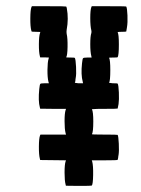

<svg xmlns="http://www.w3.org/2000/svg" viewBox="-20 -570 456 623"><path d="M82 -546.9 83.5 -549.8H138.7Q193.8 -549.8 194.8 -548.8Q195.8 -547.9 196.8 -543Q203.1 -509.3 196.3 -473.1Q195.3 -466.3 196.3 -460.4Q199.7 -445.8 199.2 -417.7Q198.7 -389.6 194.8 -384.3Q193.8 -383.3 208 -383.3Q221.7 -383.3 222.7 -382.3Q225.6 -377.9 226.8 -353Q228 -328.1 225.6 -316.9Q225.1 -315.9 224.9 -312.5Q224.6 -309.1 224.6 -307.6Q223.6 -302.2 222.7 -301.3L234.4 -299.8H235.8H249.5L248.5 -304.7Q242.2 -327.6 246.1 -364.3Q247.6 -378.9 249.5 -381.1Q251.5 -383.3 263.7 -383.3H277.3L276.4 -387.7Q272.9 -400.9 272.9 -426.8Q272.9 -452.6 276.4 -462.9Q277.3 -466.8 276.4 -471.2Q272.9 -484.9 272.9 -511.2Q272.9 -537.6 276.4 -546.9L277.8 -549.8H333.5Q388.7 -549.8 389.6 -548.8Q392.6 -543.9 393.6 -520Q394.5 -496.1 392.1 -482.4Q391.6 -480 391.4 -478Q391.1 -476.1 390.9 -474.9Q390.6 -473.6 390.4 -472.4Q390.1 -471.2 390.1 -470.5Q390.1 -469.7 390.1 -469.2Q390.1 -468.8 389.6 -468.3V-467.8Q388.7 -466.8 375 -466.8Q361.8 -466.8 361.8 -465.3Q365.7 -458.5 365.7 -425.8Q365.7 -391.1 361.8 -384.3Q360.8 -383.3 347.2 -383.3Q333 -383.3 334 -382.3Q337.9 -375.5 337.9 -342.3Q337.9 -308.1 334 -301.3L345.7 -299.8H347.2Q360.8 -299.8 361.8 -298.8Q364.7 -293.9 365.7 -270Q366.7 -246.1 364.7 -232.4Q362.3 -218.8 361.8 -217.8Q360.8 -216.8 319.3 -216.8Q313 -216.8 306.4 -216.8Q299.8 -216.8 294.9 -216.6Q290 -216.3 286.1 -216.1Q282.2 -215.8 280.3 -215.8L278.3 -215.3Q282.7 -207.5 282.7 -175.8Q282.7 -142.1 278.3 -134.3L283.7 -133.8Q289.1 -133.8 298.6 -133.5Q308.1 -133.3 319.3 -133.3Q360.8 -133.3 361.8 -132.3Q364.3 -127.9 365.5 -103.8Q366.7 -79.6 364.7 -67.4Q364.3 -66.4 363.8 -62.5Q363.3 -58.6 363.3 -57.6Q362.3 -51.8 361.8 -51.3Q360.4 -49.8 319.3 -49.8H277.8L279.3 -45.4Q282.7 -32.7 282.2 -2.2Q281.7 28.3 277.8 32.2Q276.9 33.2 235.4 33.2L193.8 32.7L192.9 28.8Q189.5 16.6 189.5 -10Q189.5 -36.6 192.9 -46.4L194.3 -49.8L152.3 -50.3L110.4 -50.8L109.4 -54.7Q106 -67.4 106.2 -94.5Q106.4 -121.6 109.9 -130.4L111.3 -133.3H152.8H194.3L192.9 -137.7Q189.5 -150.9 189.5 -176.8Q189.5 -202.6 192.9 -212.9L194.3 -216.8H152.3L110.4 -217.3L109.4 -221.2Q103.5 -242.2 107.4 -281.2Q108.9 -295.9 110.8 -297.9Q112.8 -299.8 125 -299.8H138.7L137.2 -304.7Q133.8 -317.9 134 -343.5Q134.3 -369.1 137.7 -379.4L138.7 -383.3L124.5 -383.8H110.4L109.4 -387.7Q106 -400.4 106.2 -426.8Q106.4 -453.1 109.9 -462.9L110.8 -466.3L96.7 -466.8L83 -467.3L81.5 -471.2Q78.1 -483.9 78.4 -511Q78.6 -538.1 82 -546.9Z"/></svg>

Font: VT323
Style: Regular
Weight: 400
Monospace: yes
Version: Version 001.002